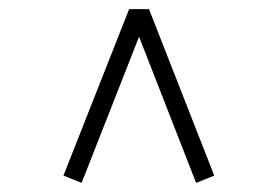

<svg xmlns="http://www.w3.org/2000/svg" viewBox="-20 -610 613 424"><path d="M120.1 -222.2 265.1 -589.8H309.1L453.1 -222.2L413.1 -206.1L287.1 -528.8L160.2 -206.1Z"/></svg>

Font: Dihjauti
Style: Regular
Weight: 400
Designer: T. Christopher White
Version: Version 3.0.0